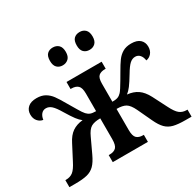

<svg xmlns="http://www.w3.org/2000/svg" viewBox="-160 -930 1137 1112"><g transform="rotate(-30 408.5 -374.5)"><path d="M0 -47H5Q33 -47 52 -62Q71 -77 92 -119L141 -213Q162 -255 190.5 -274.5Q219 -294 260 -298Q244 -310 228.5 -330.5Q213 -351 187 -394Q164 -433 147 -448.5Q130 -464 110 -464Q91 -464 79 -450Q67 -436 64 -413Q43 -416 28.5 -433Q14 -450 14 -477Q14 -506 34 -524Q54 -542 92 -542Q126 -542 149 -528.5Q172 -515 188.5 -492.5Q205 -470 229 -428L242 -406Q247 -398 264.5 -368Q282 -338 293 -326Q304 -314 317 -309Q330 -304 354 -304V-422Q354 -461 339 -475Q324 -489 296 -489H290V-536H525V-489H520Q492 -489 477.5 -476Q463 -463 463 -425V-304Q487 -304 500 -309Q513 -314 524 -326Q536 -339 564 -387L588 -428Q612 -470 628.5 -492.5Q645 -515 668 -528.5Q691 -542 725 -542Q764 -542 783.5 -524Q803 -506 803 -477Q803 -450 788.5 -433Q774 -416 753 -413Q750 -436 738 -450Q726 -464 707 -464Q687 -464 670 -448.5Q653 -433 630 -394Q604 -351 588.5 -330.5Q573 -310 557 -298Q598 -294 626.5 -274.5Q655 -255 677 -213L725 -119Q746 -77 765 -62Q784 -47 811 -47H817V0H778Q727 0 697.5 -7.5Q668 -15 647.5 -35.5Q627 -56 608 -97L564 -191Q545 -231 524 -243.5Q503 -256 463 -256V-115Q463 -75 477.5 -61Q492 -47 520 -47H525V0H290V-47H296Q325 -47 339.5 -61.5Q354 -76 354 -117V-256Q314 -256 292.5 -243.5Q271 -231 253 -191L209 -97Q190 -56 169.5 -35.5Q149 -15 119.5 -7.5Q90 0 39 0H0ZM268 -689Q268 -721 282.5 -735Q297 -749 320 -749Q344 -749 359 -734.5Q374 -720 374 -689Q374 -659 358.5 -644.5Q343 -630 320 -630Q297 -630 282.5 -644.5Q268 -659 268 -689ZM447 -689Q447 -721 461.5 -735Q476 -749 500 -749Q523 -749 538 -734.5Q553 -720 553 -689Q553 -659 538 -644.5Q523 -630 500 -630Q476 -630 461.5 -644.5Q447 -659 447 -689Z"/></g></svg>

Font: Noto Serif NarrowSemiBold
Style: Regular
Weight: 600
Width: 4
Designer: Monotype Design Team
Foundry: Monotype Imaging Inc.
Version: Version 1.001